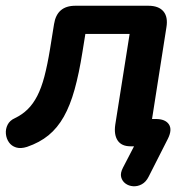

<svg xmlns="http://www.w3.org/2000/svg" viewBox="-27 -509 674 668"><path d="M557 -26 490 106Q481 124 466.5 132Q452 140 436.5 139Q421 138 409.5 129.5Q398 121 394.5 107Q391 93 401 74L457 -34L456 0H427Q396 0 382.5 -20Q369 -40 374 -75L424 -391H270L260 -329Q248 -253 232.5 -197.5Q217 -142 195 -103Q173 -64 142 -38.5Q111 -13 67 2Q45 9 29 4Q13 -1 4 -14Q-5 -27 -6.5 -43.5Q-8 -60 -0.5 -75Q7 -90 25 -98Q50 -110 69 -128.5Q88 -147 102.5 -175Q117 -203 127.5 -243Q138 -283 147 -338L161 -425Q171 -489 235 -489H489Q525 -489 541.5 -469.5Q558 -450 552 -414L496 -57L486 -95H515Q548 -95 560.5 -76.5Q573 -58 557 -26Z"/></svg>

Font: Nunito Variable Extra Light
Style: Italic
Weight: 200
Italic angle: -9°
Designer: Vernon Adams
Foundry: Vernon Adams
Version: Version 3.602